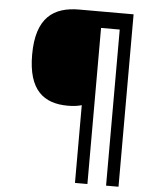

<svg xmlns="http://www.w3.org/2000/svg" viewBox="-59 -809 773 984"><g transform="rotate(5 327.5 -316.5)"><path d="M364 -273V127H428V-676H524V127H588V-760H308C177 -760 88 -700 88 -509C88 -326 169 -264 293 -264C321 -264 344 -267 364 -273Z"/></g></svg>

Font: Noto Sans Medium
Style: Italic
Weight: 500
Italic angle: -12°
Designer: Monotype Design Team
Foundry: Monotype Imaging Inc.
Version: Version 2.013